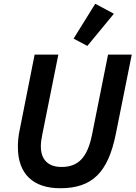

<svg xmlns="http://www.w3.org/2000/svg" viewBox="-20 -988 720 1020"><path d="M585 -915 486 -968 371 -783 444 -744ZM164 -698 85 -300C77 -264 75 -234 75 -207C75 -64 156 12 300 12C471 12 554 -73 595 -275L680 -698H554L469 -273C445 -154 398 -101 307 -101C237 -101 197 -139 197 -210C197 -230 200 -251 205 -275L290 -698Z"/></svg>

Font: Braiins Sans SemiBold
Style: Italic
Weight: 600
Italic angle: -11.31°
Designer: Mike Abbink, Paul van der Laan, Pieter van Rosmalen, Jiri Chlebus, Lubos Buracinsky
Foundry: Bold Monday, Sudetype
Version: Version 1.000;hotconv 1.0.109;makeotfexe 2.5.65596